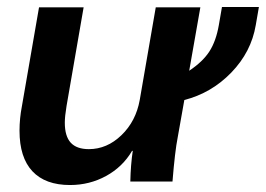

<svg xmlns="http://www.w3.org/2000/svg" viewBox="-20 -521 763 551"><path d="M723 -501 714 -449Q701 -372 644 -313Q587 -254 509 -234L490 -127Q482 -87 475 0H354Q355 -48 361 -88H359Q332 -42 284.5 -16Q237 10 181 10Q110 10 73 -29.5Q36 -69 36 -146Q36 -181 43 -217L92 -500H220L171 -217Q166 -187 166 -169Q166 -130 183 -111.5Q200 -93 235 -93Q287 -93 328.5 -133Q370 -173 381 -234L427 -500H555L523 -318Q562 -344 581 -373.5Q600 -403 608 -449L617 -501Z"/></svg>

Font: Sarabun
Style: Bold Italic
Weight: 700
Italic angle: -10°
Designer: Suppakit Chalermlarp | Katatrad Co.,Ltd.
Foundry: Cadson Demak Co.,Ltd.
Version: Version 1.000; ttfautohint (v1.6)